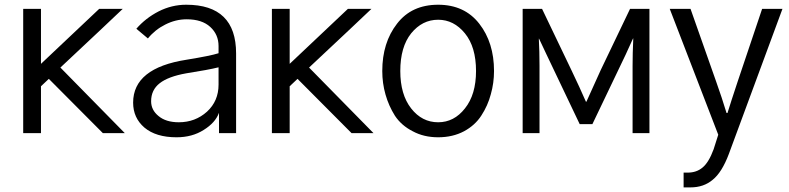

<svg xmlns="http://www.w3.org/2000/svg" viewBox="-20 -563 3336 812"><path d="M78.1 0Q78.1 -130.9 78.1 -525.4Q96.7 -525.4 153.3 -525.4Q153.3 -466.8 153.3 -293Q214.8 -350.6 399.4 -525.4Q423.8 -525.4 499 -525.4Q433.6 -462.9 235.4 -277.3Q303.7 -208 507.8 0Q484.4 0 415 0Q357.4 -57.6 186.5 -229.5Q178.7 -221.7 153.3 -198.2Q153.3 -148.4 153.3 0Q134.8 0 78.1 0Z M619.1 -134.8Q619.1 -97.7 650.4 -72.3Q681.6 -45.9 736.3 -45.9Q805.7 -45.9 855.5 -90.8Q904.3 -135.7 904.3 -205.1Q904.3 -229.5 904.3 -278.3Q861.3 -267.6 767.6 -252.9Q691.4 -239.3 655.3 -210.9Q619.1 -182.6 619.1 -134.8ZM543 -128.9Q543 -275.4 769.5 -310.5Q871.1 -327.1 904.3 -337.9Q904.3 -347.7 904.3 -368.2Q904.3 -417 869.1 -449.2Q834 -481.4 769.5 -481.4Q722.7 -481.4 678.7 -459Q635.7 -437.5 605.5 -400.4Q588.9 -414.1 556.6 -441.4Q595.7 -486.3 650.4 -514.6Q706.1 -543 767.6 -543Q978.5 -543 978.5 -336.9Q978.5 -224.6 978.5 0Q960.9 0 906.2 0Q906.2 -21.5 906.2 -85.9Q890.6 -43.9 841.8 -13.7Q793 17.6 726.6 17.6Q639.6 17.6 590.8 -23.4Q543 -64.5 543 -128.9Z M1129.9 0Q1129.9 -130.9 1129.9 -525.4Q1148.4 -525.4 1205.1 -525.4Q1205.1 -466.8 1205.1 -293Q1266.6 -350.6 1451.2 -525.4Q1475.6 -525.4 1550.8 -525.4Q1485.4 -462.9 1287.1 -277.3Q1355.5 -208 1559.6 0Q1536.1 0 1466.8 0Q1409.2 -57.6 1238.3 -229.5Q1230.5 -221.7 1205.1 -198.2Q1205.1 -148.4 1205.1 0Q1186.5 0 1129.9 0Z M1672.9 -262.7Q1672.9 -163.1 1718.8 -104.5Q1764.6 -45.9 1833 -45.9Q1900.4 -45.9 1946.3 -104.5Q1993.2 -163.1 1993.2 -262.7Q1993.2 -364.3 1946.3 -421.9Q1899.4 -479.5 1833 -479.5Q1765.6 -479.5 1718.8 -421.9Q1672.9 -364.3 1672.9 -262.7ZM1596.7 -262.7Q1596.7 -382.8 1659.2 -462.9Q1720.7 -543 1833 -543Q1944.3 -543 2006.8 -462.9Q2069.3 -382.8 2069.3 -262.7Q2069.3 -211.9 2055.7 -164.1Q2043 -116.2 2015.6 -74.2Q1989.3 -33.2 1942.4 -7.8Q1894.5 17.6 1833 17.6Q1772.5 17.6 1725.6 -7.8Q1677.7 -32.2 1650.4 -73.2Q1624 -115.2 1610.4 -163.1Q1596.7 -210.9 1596.7 -262.7Z M2190.4 0Q2190.4 -130.9 2190.4 -525.4Q2210.9 -525.4 2272.5 -525.4Q2303.7 -460.9 2396.5 -266.6Q2431.6 -193.4 2458 -132.8Q2459 -132.8 2460 -132.8Q2520.5 -265.6 2520.5 -266.6Q2561.5 -352.5 2644.5 -525.4Q2665 -525.4 2726.6 -525.4Q2726.6 -393.6 2726.6 0Q2709 0 2655.3 0Q2655.3 -71.3 2655.3 -284.2Q2655.3 -335.9 2658.2 -400.4Q2658.2 -400.4 2657.2 -400.4Q2649.4 -382.8 2626 -332Q2590.8 -258.8 2485.4 -38.1Q2471.7 -38.1 2431.6 -38.1Q2396.5 -111.3 2292 -331.1Q2284.2 -348.6 2259.8 -399.4Q2259.8 -399.4 2258.8 -399.4Q2261.7 -346.7 2261.7 -284.2Q2261.7 -189.5 2261.7 0Q2244.1 0 2190.4 0Z M2812.5 -525.4Q2834 -525.4 2900.4 -525.4Q2927.7 -448.2 3008.8 -217.8Q3033.2 -149.4 3052.7 -85Q3053.7 -85 3056.6 -85Q3071.3 -132.8 3099.6 -217.8Q3133.8 -320.3 3203.1 -525.4Q3224.6 -525.4 3289.1 -525.4Q3232.4 -372.1 3062.5 87.9Q3033.2 166 2994.1 197.3Q2956.1 229.5 2900.4 229.5Q2890.6 229.5 2871.1 229.5Q2871.1 213.9 2871.1 167Q2876 167 2888.7 167Q2925.8 167 2951.2 145.5Q2977.5 124 2998 68.4Q3004.9 47.9 3017.6 6.8Q2965.8 -126 2812.5 -525.4Z"/></svg>

Font: Gothic A1
Style: Regular
Weight: 400
Designer: HanYang I&C Co.,Ltd.
Version: Version 2.50